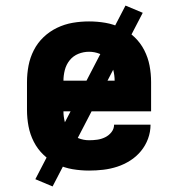

<svg xmlns="http://www.w3.org/2000/svg" viewBox="-20 -605 640 690"><path d="M300 8Q270 8 240.5 3Q211 -2 184.5 -15Q158 -28 136.5 -48.5Q115 -69 101.5 -95.5Q88 -122 82.5 -151Q77 -180 77 -210V-310Q77 -340 82.5 -369Q88 -398 101.5 -424.5Q115 -451 136.5 -471.5Q158 -492 185 -505Q212 -518 241 -523Q270 -528 300 -528Q330 -528 359 -523Q388 -518 415 -505Q442 -492 463.5 -471.5Q485 -451 498.5 -424.5Q512 -398 517.5 -369Q523 -340 523 -310V-205H208Q208 -186 213 -166.5Q218 -147 230.5 -131.5Q243 -116 261.5 -108.5Q280 -101 300 -101Q315 -101 329.5 -103Q344 -105 357.5 -111.5Q371 -118 380.5 -130Q390 -142 390 -157H521Q521 -131 512 -106.5Q503 -82 486.5 -62Q470 -42 448 -28Q426 -14 401.5 -6Q377 2 351.5 5Q326 8 300 8ZM208 -315H392Q392 -334 387 -353.5Q382 -373 369.5 -388.5Q357 -404 338.5 -411.5Q320 -419 300 -419Q280 -419 261.5 -411.5Q243 -404 230.5 -388.5Q218 -373 213 -353.5Q208 -334 208 -315ZM169 65 107 39 431 -585 493 -559Z"/></svg>

Font: Iosevka HT Extrabold Extended
Style: Regular
Weight: 800
Width: 7
Monospace: yes
Designer: Belleve Invis
Foundry: Belleve Invis
Version: Version 32.3.0; ttfautohint (v1.8.4)